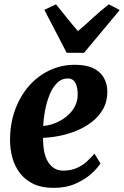

<svg xmlns="http://www.w3.org/2000/svg" viewBox="-20 -876 586 907"><path d="M454.5 -104Q441.5 -82.5 411.8 -55.5Q382 -28.5 337.2 -8.5Q292.5 11.5 233.5 11.5Q177 11.5 137.5 -7.5Q98 -26.5 73.8 -58.8Q49.5 -91 38.5 -131Q27.5 -171 27.5 -212Q27 -289 50.2 -354.2Q73.5 -419.5 115 -467.8Q156.5 -516 212.5 -543Q268.5 -570 333.5 -570Q386.5 -570 420 -554Q453.5 -538 469.8 -510Q486 -482 487 -447.5Q488 -399.5 468.2 -363.2Q448.5 -327 415.2 -301Q382 -275 341.5 -258.5Q301 -242 259.8 -234Q218.5 -226 183.5 -225Q183 -189 188.8 -160.2Q194.5 -131.5 206.8 -111.5Q219 -91.5 236.8 -80.8Q254.5 -70 278.5 -70Q314.5 -70 342.2 -82.2Q370 -94.5 390.5 -113.2Q411 -132 426 -150.5ZM301 -505.5Q271 -505.5 249.5 -484Q228 -462.5 214.2 -428.2Q200.5 -394 193 -355Q185.5 -316 184 -281Q203 -282 225.5 -289Q248 -296 269.8 -308.8Q291.5 -321.5 309.5 -340Q327.5 -358.5 337.8 -382.5Q348 -406.5 347 -436Q345.5 -470.5 334 -488Q322.5 -505.5 301 -505.5ZM295 -626.5 189.5 -829.5 244.5 -855.5Q269.5 -825 295.2 -792.8Q321 -760.5 348 -729Q385.5 -760.5 420 -792.8Q454.5 -825 494 -855.5L545.5 -828.5L377 -626.5Z"/></svg>

Font: Merriweather 20pt ExtraBold
Style: Italic
Weight: 800
Italic angle: -7.8°
Version: Version 2.101